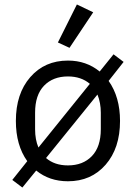

<svg xmlns="http://www.w3.org/2000/svg" viewBox="-20 -799 608 859"><path d="M397 -744 291 -585 239 -609 324 -779ZM80 40 35 6 102 -78Q51 -149 51 -258Q51 -380 115.5 -454Q180 -528 284 -528Q366 -528 426 -479L488 -556L533 -522L466 -437Q517 -365 517 -258Q517 -136 452.5 -62Q388 12 284 12Q201 12 142 -36ZM284 -59Q351 -59 391 -100.5Q431 -142 431 -221V-295Q431 -339 416 -376L186 -92Q224 -59 284 -59ZM137 -221Q137 -174 152 -139L382 -424Q343 -457 284 -457Q217 -457 177 -415.5Q137 -374 137 -295Z"/></svg>

Font: Aneliza
Style: Regular
Weight: 400
Designer: Mike Abbink, Paul van der Laan, Pieter van Rosmalen
Foundry: Bold Monday
Version: Version 3.0